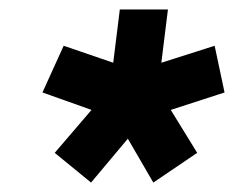

<svg xmlns="http://www.w3.org/2000/svg" viewBox="-20 -733 496 407"><path d="M96 -409 174 -500 70 -537 115 -636 220 -600 234 -713H336L322 -600L435 -636L456 -537L342 -500L398 -409L305 -346L251 -439L173 -346Z"/></svg>

Font: Haskoy ExtraBold
Style: Italic
Weight: 800
Designer: Ertekin Erdin
Foundry: Ertekin Erdin
Version: Version 2.000; ttfautohint (v1.8.4.7-5d5b)